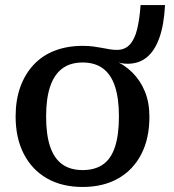

<svg xmlns="http://www.w3.org/2000/svg" viewBox="-20 -730 692 762"><path d="M163 -268Q163 -195 179 -148Q195 -101 227 -78Q259 -55 308 -55Q357 -55 389 -77.5Q421 -100 436.5 -147.5Q452 -195 452 -268Q452 -339 436.5 -386.5Q421 -434 389 -458Q357 -482 308 -482Q259 -482 227 -458Q195 -434 179 -386.5Q163 -339 163 -268ZM451 -469 428 -493Q472 -475 504.5 -443Q537 -411 555 -367Q573 -323 573 -267Q573 -181 541 -118.5Q509 -56 449.5 -22Q390 12 308 12Q226 12 166.5 -22Q107 -56 74.5 -119Q42 -182 42 -268Q42 -333 60.5 -384.5Q79 -436 113.5 -473Q148 -510 197.5 -529Q247 -548 308 -548Q332 -548 350.5 -545.5Q369 -543 384.5 -540Q400 -537 414.5 -534.5Q429 -532 444 -532Q476 -532 495.5 -553.5Q515 -575 524.5 -615Q534 -655 538 -710H635Q631 -632 612.5 -580Q594 -528 562.5 -502.5Q531 -477 487 -477Q480 -477 473.5 -477.5Q467 -478 460 -479.5Q453 -481 446.5 -483.5Q440 -486 433 -488.5Q426 -491 419 -495L451 -493Z"/></svg>

Font: Roboto Serif SemiCondensed Medium
Style: Regular
Weight: 500
Width: 4
Designer: Greg Gazdowicz
Foundry: Commercial Type
Version: Version 1.007